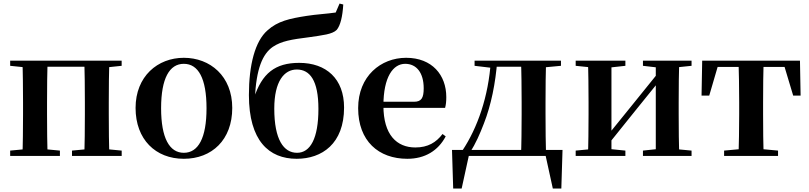

<svg xmlns="http://www.w3.org/2000/svg" viewBox="-20 -877 4553 1080"><path d="M105.9 0H247.6C245.6 -50.2 244.6 -165.3 244.6 -234.8V-301.2C244.6 -370.2 245.6 -485.5 247.6 -535.7H105.9C108.6 -485.5 109.6 -370.2 109.6 -301.2V-234.8C109.6 -165.3 108.6 -50.2 105.9 0ZM454.4 0H594.9C592.9 -50.2 591.9 -165.3 591.9 -234.8V-301.2C591.9 -370.2 592.9 -485.5 594.9 -535.7H454.4C456.4 -485.5 457.4 -370.2 457.4 -301.2V-234.8C457.4 -165.3 456.4 -50.2 454.4 0ZM37.2 0H317V-29.9L208.6 -40.2H147L37.2 -29.9ZM385 0H664.5V-29.9L557.1 -40.2H494.5L385 -29.9ZM37.2 -506.8 147 -495.5H176.9V-535.7H37.2ZM525.4 -495.5H557.1L664.3 -506.8V-535.7H525.4ZM176.9 -501.8H525.4V-535.7H176.9Z M1014 16.2C1171.7 16.2 1286.4 -90.2 1286.4 -269.8C1286.4 -449.1 1162 -551.9 1014 -551.9C866.7 -551.9 742.6 -447.6 742.6 -269.8C742.6 -92.4 855.5 16.2 1014 16.2ZM1014 -17.5C933.3 -17.5 886.2 -100.3 886.2 -268.1C886.2 -436.6 933.3 -518 1014 -518C1095.2 -518 1141.7 -436.6 1141.7 -268.1C1141.7 -100.3 1095.2 -17.5 1014 -17.5Z M1648.7 16.2C1791.2 16.2 1915.4 -68.8 1915.4 -272C1915.4 -433.8 1815.4 -523.4 1663 -523.4C1528.2 -523.4 1453.6 -465.1 1408.2 -324.6L1413.7 -322.6C1421.4 -491.7 1457.1 -573.4 1514.8 -613.6C1563.2 -645.8 1617.6 -654.9 1720.9 -667.9C1794.4 -678.9 1849.3 -684 1874.1 -709C1894.9 -734.1 1906.8 -784 1910.9 -851.7L1890 -856.9L1868.3 -806.6C1820.3 -799.3 1756.6 -796 1705.5 -787.7C1608.6 -772.7 1541.8 -758 1484.7 -706.3C1414.8 -645.7 1380.1 -511.7 1380.1 -342.3C1380.1 -85.1 1493 16.2 1648.7 16.2ZM1650.9 -17.5C1575.8 -17.5 1522.8 -91.2 1522.8 -266C1522.8 -420.4 1579 -486 1649.4 -486C1722.6 -486 1771.1 -425.7 1771.1 -264.3C1771.1 -98.1 1725.3 -17.5 1650.9 -17.5Z M2271.2 16.2C2370.4 16.2 2444.6 -29.4 2487.1 -109.9L2469.2 -123.2C2433.5 -75.9 2387.1 -47.5 2316.4 -47.5C2212.6 -47.5 2136.7 -117.3 2136.7 -282.7C2136.7 -444.8 2191.5 -518 2259.1 -518C2322.5 -518 2363.3 -468.1 2363.3 -380.4C2363.3 -325.7 2350.6 -304.6 2308.4 -304.6H2053.1V-270.2H2483.7C2488.4 -288.1 2490.4 -306.2 2490.4 -330.9C2490.4 -454.7 2410.8 -551.9 2264.4 -551.9C2122.3 -551.9 1994.6 -448.8 1994.6 -268.8C1994.6 -83.9 2109.3 16.2 2271.2 16.2Z M3068.1 0 3045.5 -17.9 3089.6 183.5H3137.5L3144.2 -33.6H2522.5L2529.2 183.5H2576.8L2620.5 -16.4L2600.3 0ZM2910.4 0H3051.6C3049.6 -50.2 3048.6 -165.3 3048.6 -234.8V-301.2C3048.6 -370.2 3049.6 -485.5 3051.6 -535.7H2910.4C2913.2 -485.5 2914.2 -370.2 2914.2 -301.2V-234.8C2914.2 -165.3 2913.2 -50.2 2910.4 0ZM2649.5 -506.8 2744.4 -495.5H2751.5V-535.7H2649.5ZM2985 -495.5H3015L3135.4 -506.8V-535.7H2985ZM2581.9 -31.5 2624.3 -8.9V-21.6C2655.3 -67.8 2679.3 -123.7 2701.9 -182.2C2742.9 -286.8 2767.1 -408.7 2777.1 -535.7H2741.1C2727.9 -332.6 2665.3 -157.4 2581.9 -31.5ZM2751.5 -501.8H2986.3V-535.7H2751.5Z M3218.2 0H3497.8V-29.9L3395.4 -40.2H3327L3218.2 -29.9ZM3596.6 0H3870V-29.9L3761.3 -40.2H3693.5L3596.6 -29.9ZM3286.9 0H3419.4V-535.7H3286.9C3289.6 -485.5 3290.6 -370.2 3290.6 -301.2V-234.8C3290.6 -165.3 3289.6 -50.2 3286.9 0ZM3390.7 -51.6 3556.2 -257.7 3720.5 -460.9H3744.7L3697 -485.4L3526.6 -274.4L3367.4 -77.8H3342.4ZM3668.8 0H3800.6C3798.6 -50.2 3797.6 -165.3 3797.6 -234.8V-301.2C3797.6 -370.2 3798.6 -485.5 3800.6 -535.7H3668.8ZM3218.2 -506.8 3328 -495.5H3395.7L3497.8 -506.8V-535.7H3218.2ZM3596.6 -506.8 3693.8 -495.5H3761.5L3870 -506.8V-535.7H3596.6Z M3926.2 -339.1H3969.4L4026.5 -534.2L3960.6 -500.4H4449L4383.1 -534.2L4441.7 -339.1H4483.4L4479.8 -535.7H3929.8ZM4053.1 0H4356.5V-29.9L4245.6 -40.2H4164.7L4053.1 -29.9ZM4134.2 0H4275.4C4273.4 -50.2 4272.4 -165.3 4272.4 -234.8V-301.2C4272.4 -370.2 4273.4 -485.5 4275.4 -535.7H4134.2C4136.2 -485.5 4137.9 -370.2 4137.9 -301.2V-234.8C4137.9 -165.3 4136.2 -50.2 4134.2 0Z"/></svg>

Font: Source Han Serif TW VF
Style: Regular
Weight: 250
Designer: Ryoko NISHIZUKA 西塚涼子 (kana & ideographs); Frank Grießhammer (Latin, Greek & Cyrillic); Wenlong ZHANG 张文龙 (bopomofo); San
Foundry: Adobe
Version: Version 2.002;hotconv 1.1.0;makeotfexe 2.6.0